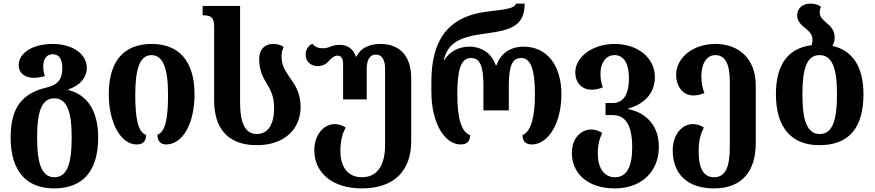

<svg xmlns="http://www.w3.org/2000/svg" viewBox="-20 -793 4858 1066"><path d="M280 253C437 253 525 161 525 -30C525 -180 463 -267 360 -293V-297C426 -318 462 -366 462 -414C462 -500 374 -549 273 -549C158 -549 84 -497 84 -432C84 -384 122 -361 167 -361C186 -361 212 -365 229 -371C225 -382 220 -401 220 -426C220 -463 238 -492 272 -492C308 -492 326 -464 326 -417C326 -365 313 -324 238 -307C108 -276 39 -201 39 -30C39 161 130 253 280 253ZM282 191C212 191 186 116 186 -30C186 -173 211 -247 281 -247C352 -247 378 -173 378 -30C378 116 353 191 282 191Z M739 9C777 9 791 -12 791 -44C745 -60 731 -137 731 -268C731 -414 758 -487 821 -487C885 -487 913 -414 913 -268C913 -141 900 -61 854 -45C854 -13 869 9 902 9C996 9 1060 -109 1060 -270C1060 -456 971 -549 823 -549C668 -549 584 -455 584 -270C584 -110 651 9 739 9Z M1405 13C1567 13 1649 -83 1649 -199C1649 -279 1616 -325 1586 -367C1563 -400 1543 -432 1543 -481C1543 -498 1547 -516 1555 -532C1542 -542 1523 -549 1495 -549C1449 -549 1419 -517 1419 -467C1419 -401 1440 -364 1461 -329C1482 -294 1502 -257 1502 -195C1502 -104 1469 -49 1406 -49C1347 -49 1313 -99 1313 -224V-760H1105V-708H1110C1154 -708 1169 -692 1169 -644V-234C1169 -84 1242 13 1405 13Z M1989 253C2177 253 2263 146 2263 -8V-358C2263 -484 2199 -549 2091 -549C2030 -549 1980 -525 1960 -479H1956C1941 -523 1908 -544 1867 -544C1845 -544 1829 -540 1814 -534C1800 -528 1787 -525 1772 -525C1752 -525 1731 -530 1714 -550C1693 -540 1677 -520 1677 -488C1677 -448 1711 -426 1742 -426C1772 -426 1791 -438 1804 -453C1819 -469 1835 -484 1853 -484C1876 -484 1885 -467 1885 -436V-241H2016V-411C2016 -462 2034 -490 2067 -490C2100 -490 2118 -462 2118 -411V12C2118 126 2074 191 1989 191C1912 191 1870 135 1870 46C1870 -17 1883 -54 1899 -85C1879 -98 1858 -104 1838 -104C1778 -104 1725 -45 1725 41C1725 166 1825 253 1989 253Z M2537 9C2576 9 2590 -11 2590 -43C2542 -59 2519 -137 2519 -269C2519 -401 2537 -471 2595 -471C2646 -471 2664 -425 2664 -318V-180H2805V-318C2805 -425 2823 -471 2874 -471C2927 -471 2950 -406 2950 -269C2950 -140 2927 -61 2881 -43C2881 -12 2896 9 2933 9C3022 9 3097 -106 3097 -269C3097 -433 3015 -534 2887 -534C2815 -534 2759 -497 2737 -431H2732C2710 -497 2655 -534 2584 -534C2534 -534 2479 -511 2447 -460H2444C2467 -554 2528 -588 2677 -607C2822 -626 2892 -651 2893 -773H2845C2836 -747 2794 -741 2688 -729C2459 -702 2375 -561 2375 -339V-284C2375 -106 2451 9 2537 9Z M3393 253C3544 253 3638 158 3638 22C3638 -107 3555 -170 3469 -187V-191C3555 -214 3616 -274 3616 -365C3616 -469 3525 -549 3392 -549C3269 -549 3174 -476 3174 -392C3174 -333 3211 -295 3265 -295C3284 -295 3305 -299 3327 -308C3317 -335 3314 -353 3314 -387C3314 -436 3339 -487 3392 -487C3446 -487 3472 -436 3472 -358C3472 -268 3441 -221 3381 -221H3342V-154H3382C3454 -154 3490 -96 3490 25C3490 136 3458 191 3394 191C3331 191 3299 135 3299 61C3299 8 3309 -24 3324 -55C3304 -67 3283 -74 3263 -74C3204 -74 3155 -23 3155 55C3155 171 3244 253 3393 253Z M3944 253C4102 253 4176 155 4176 2V-318C4176 -466 4084 -549 3951 -549C3829 -549 3734 -474 3734 -377C3734 -311 3773 -263 3829 -263C3848 -263 3869 -268 3891 -276C3879 -306 3874 -337 3874 -371C3874 -433 3899 -487 3952 -487C4007 -487 4032 -436 4032 -340V21C4032 137 4007 191 3944 191C3882 191 3859 135 3859 48C3859 -17 3872 -54 3888 -85C3869 -98 3847 -104 3827 -104C3767 -104 3715 -47 3715 42C3715 171 3795 253 3944 253Z M4602 -538C4610 -551 4614 -567 4614 -585C4614 -625 4592 -647 4570 -665C4549 -683 4531 -699 4531 -723C4531 -734 4533 -744 4538 -755C4524 -766 4507 -773 4480 -773C4440 -773 4406 -750 4406 -708C4406 -674 4430 -653 4454 -634C4473 -619 4491 -601 4491 -573C4491 -561 4489 -551 4486 -542C4358 -526 4288 -438 4288 -270C4288 -79 4379 13 4529 13C4690 13 4774 -79 4774 -270C4774 -427 4710 -514 4602 -538ZM4531 -49C4461 -49 4435 -124 4435 -270C4435 -413 4460 -487 4530 -487C4601 -487 4627 -413 4627 -270C4627 -124 4602 -49 4531 -49Z"/></svg>

Font: Noto Serif Georgian SemiCondensed Bold
Style: Regular
Weight: 700
Width: 4
Designer: Monotype Design Team, Akaki Razmadze
Foundry: Google LLC
Version: Version 2.003